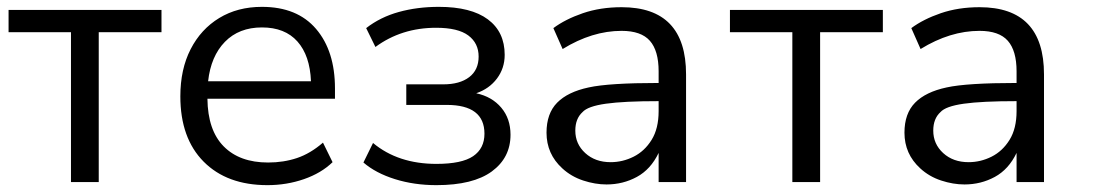

<svg xmlns="http://www.w3.org/2000/svg" viewBox="-20 -531 3188 560"><path d="M187 0V-437H5V-502H451V-437H268V0Z M506 0ZM760 9Q642 9 574 -59.5Q506 -128 506 -250Q506 -329 536 -387.5Q566 -446 619.5 -478.5Q673 -511 744 -511Q847 -511 902 -446.5Q957 -382 957 -273V-243H585Q586 -151 632.5 -104Q679 -57 762 -57Q807 -57 846 -70Q885 -83 922 -115L950 -58Q917 -26 866.5 -8.5Q816 9 760 9ZM744 -451Q677 -451 636 -409Q595 -367 587 -294H887Q884 -369 847.5 -410Q811 -451 744 -451Z M1253 9Q1188 9 1132 -8.5Q1076 -26 1040 -57L1068 -114Q1141 -53 1253 -53Q1327 -53 1360 -75.5Q1393 -98 1393 -141Q1393 -225 1283 -225H1165V-285H1273Q1321 -285 1348.5 -306Q1376 -327 1376 -366Q1376 -405 1346 -427.5Q1316 -450 1252 -450Q1151 -450 1075 -394L1048 -449Q1089 -481 1143 -496Q1197 -511 1260 -511Q1354 -511 1403 -474.5Q1452 -438 1452 -371Q1452 -332 1429.5 -302Q1407 -272 1369 -259Q1415 -249 1442 -217Q1469 -185 1469 -138Q1469 -71 1414.5 -31Q1360 9 1253 9Z M1749 7Q1716 7 1681 -4.5Q1646 -16 1620 -40Q1574 -82 1574 -144Q1574 -200 1605 -231.5Q1636 -263 1697 -276Q1756 -289 1901 -289V-323Q1901 -383 1875.5 -412Q1850 -441 1793 -441Q1707 -441 1621 -388L1594 -449Q1629 -475 1680 -492.5Q1731 -510 1793 -510Q1981 -510 1981 -314V0H1901V-85Q1878 -37 1837.5 -15Q1797 7 1749 7ZM1761 -58Q1796 -58 1828 -74Q1860 -90 1880.5 -123Q1901 -156 1901 -207V-236Q1800 -236 1747 -228.5Q1694 -221 1679 -204Q1658 -185 1658 -150Q1658 -111 1687 -84.5Q1716 -58 1761 -58Z M2291 0V-437H2109V-502H2555V-437H2372V0Z M2793 7Q2760 7 2725 -4.5Q2690 -16 2664 -40Q2618 -82 2618 -144Q2618 -200 2649 -231.5Q2680 -263 2741 -276Q2800 -289 2945 -289V-323Q2945 -383 2919.5 -412Q2894 -441 2837 -441Q2751 -441 2665 -388L2638 -449Q2673 -475 2724 -492.5Q2775 -510 2837 -510Q3025 -510 3025 -314V0H2945V-85Q2922 -37 2881.5 -15Q2841 7 2793 7ZM2805 -58Q2840 -58 2872 -74Q2904 -90 2924.5 -123Q2945 -156 2945 -207V-236Q2844 -236 2791 -228.5Q2738 -221 2723 -204Q2702 -185 2702 -150Q2702 -111 2731 -84.5Q2760 -58 2805 -58Z"/></svg>

Font: Winston
Style: Regular
Weight: 400
Designer: Original fonts by Vernon Adams / Changes by Cristiano Sobral
Foundry: Original fonts by Vernon Adams / Changes by Cristiano Sobral
Version: Version 2.503;July 17, 2020;FontCreator 13.0.0.2655 64-bit